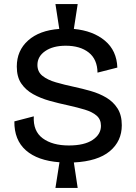

<svg xmlns="http://www.w3.org/2000/svg" viewBox="-20 -803 672 949"><path d="M254 126 274 -1Q166 -9 108 -60Q50 -111 51 -203L147 -228Q143 -155 191 -119.5Q239 -84 320 -84Q397 -84 438 -111.5Q479 -139 479 -181Q479 -213 457.5 -231.5Q436 -250 399.5 -261Q363 -272 318 -282Q271 -292 226 -304.5Q181 -317 144 -337.5Q107 -358 85 -390.5Q63 -423 63 -474Q63 -553 119 -603Q175 -653 273 -660L254 -783H364L345 -660Q440 -651 498.5 -602Q557 -553 560 -469L462 -444Q461 -510 418.5 -543.5Q376 -577 305 -577Q242 -577 203.5 -550.5Q165 -524 165 -482Q165 -448 190 -428Q215 -408 256.5 -396Q298 -384 345 -374Q387 -365 429 -353Q471 -341 505.5 -320.5Q540 -300 561 -267Q582 -234 582 -184Q582 -105 522.5 -55.5Q463 -6 345 0L364 126Z"/></svg>

Font: Bricolage Grotesque 12pt Medium
Style: Regular
Weight: 500
Designer: Mathieu Triay
Foundry: Atelier Triay
Version: Version 1.001; ttfautohint (v1.8.4.7-5d5b);gftools[0.9.33.de